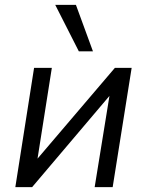

<svg xmlns="http://www.w3.org/2000/svg" viewBox="-20 -769 603 789"><path d="M43 0 120 -490H193L129 -84H106L452 -490H521L443 0H369L435 -407H457L112 0ZM304 -558 207 -749H292L362 -558Z"/></svg>

Font: Nunito Sans 10pt SemiCondensed
Style: Italic
Weight: 400
Width: 4
Italic angle: -9°
Designer: Vernon Adams
Foundry: Vernon Adams
Version: Version 3.101;gftools[0.9.27]